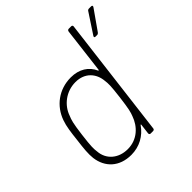

<svg xmlns="http://www.w3.org/2000/svg" viewBox="-183 -855 1018 1018"><g transform="rotate(-45 325.5 -346.0)"><path d="M429 -433C408 -481 363 -510 301 -510C211 -510 141 -456 113 -377C101 -344 96 -304 90 -250C83 -195 79 -157 83 -124C93 -46 148 8 238 8C299 8 351 -21 384 -69C386 -72 389 -71 388 -67L381 -10C381 -4 384 0 390 0H408C414 0 419 -4 419 -10L503 -690C504 -696 500 -700 494 -700H476C470 -700 466 -696 465 -690L434 -435C433 -431 430 -430 429 -433ZM615 -693 542 -582C537 -575 539 -570 547 -570H559C564 -570 568 -573 571 -577L649 -688C654 -695 651 -700 644 -700H627C622 -700 617 -697 615 -693ZM387 -134C367 -76 318 -27 246 -27C175 -27 126 -72 122 -134C119 -157 118 -172 128 -252C138 -332 144 -348 153 -370C173 -429 230 -475 301 -475C371 -475 411 -428 416 -369C419 -346 420 -331 410 -250C400 -171 395 -155 387 -134Z"/></g></svg>

Font: Barlow ExtraLight
Style: Italic
Weight: 275
Italic angle: -7°
Designer: Jeremy Tribby
Foundry: Tribby Type
Version: Version 1.422;hotconv 1.0.109;makeotfexe 2.5.65596